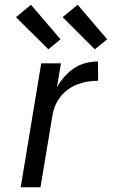

<svg xmlns="http://www.w3.org/2000/svg" viewBox="-20 -786 490 806"><path d="M67 0 153 -520H236L219 -420Q232 -443 250.5 -464Q269 -485 291.5 -500Q314 -515 340 -521.5Q366 -528 391 -528L392 -447Q370 -447 348.5 -443.5Q327 -440 305.5 -432Q284 -424 265 -410Q246 -396 232 -377.5Q218 -359 210 -338Q202 -317 199 -295L150 0ZM378 -579 243 -714 306 -766 430 -621ZM183 -579 47 -714 110 -766 234 -621Z"/></svg>

Font: Iosevka Aile
Style: Italic
Weight: 400
Italic angle: -9°
Designer: Belleve Invis
Foundry: Belleve Invis
Version: Version 28.0.1; ttfautohint (v1.8.4)